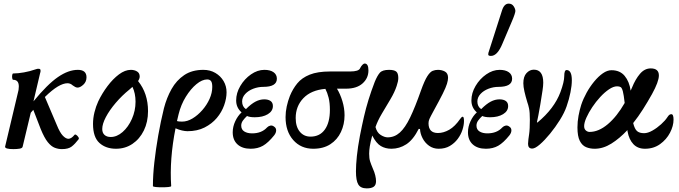

<svg xmlns="http://www.w3.org/2000/svg" viewBox="-20 -811 3750 1061"><path d="M54 13Q8 13 8 0L79 -299Q81 -305 82.5 -314Q84 -323 84 -333Q84 -370 53 -370Q49 -370 47.5 -379Q46 -388 47.5 -396.5Q49 -405 53 -405Q79 -405 112.5 -411Q146 -417 174 -427Q182 -430 185.5 -430.5Q189 -431 193 -431Q204 -431 204 -422Q204 -421 204 -417Q204 -413 202 -408L165 -251Q242 -345 300 -385Q358 -425 410 -425Q458 -425 458 -384Q458 -359 440.5 -343Q423 -327 409 -327Q402 -327 395.5 -330.5Q389 -334 382 -339Q369 -351 353 -351Q330 -351 299.5 -333Q269 -315 228 -275L294 -120Q311 -78 327.5 -61Q344 -44 358 -44Q374 -44 392 -66Q395 -70 401.5 -65.5Q408 -61 413 -53.5Q418 -46 414 -41Q395 -16 376.5 -1.5Q358 13 322 13Q302 13 282.5 5.5Q263 -2 244 -25.5Q225 -49 205 -98L164 -204Q157 -196 150 -188L105 0Q103 8 88.5 10.5Q74 13 54 13Z M621 11Q565 11 529.5 -21Q494 -53 494 -126Q494 -158 502 -190.5Q510 -223 523 -251Q544 -295 574 -335Q604 -375 637.5 -400Q671 -425 703 -425Q723 -425 737.5 -416Q752 -407 752 -388Q752 -377 743 -363Q798 -295 798 -197Q798 -137 775 -90Q752 -43 712 -16Q672 11 621 11ZM545 -98Q545 -77 557.5 -65.5Q570 -54 592 -54Q626 -54 657.5 -81.5Q689 -109 709 -154Q729 -199 729 -249Q729 -295 712 -331Q705 -324 695 -316Q654 -283 619.5 -242.5Q585 -202 565 -164Q545 -126 545 -98Z M825 217Q825 157 833 85.5Q841 14 854.5 -63Q868 -140 886 -213Q901 -271 928 -319Q955 -367 998 -396Q1041 -425 1104 -425Q1141 -425 1170 -408Q1199 -391 1215.5 -363Q1232 -335 1232 -301Q1232 -267 1218.5 -229Q1205 -191 1178 -159Q1151 -127 1110.5 -106.5Q1070 -86 1016 -86Q1003 -86 985.5 -90Q968 -94 950 -102Q916 69 926 217Q926 221 910.5 222.5Q895 224 875.5 224Q856 224 840.5 222.5Q825 221 825 217ZM967 -180Q962 -161 958 -142Q966 -139 986 -139Q1015 -139 1044 -156.5Q1073 -174 1098 -202.5Q1123 -231 1138 -264.5Q1153 -298 1153 -331Q1153 -354 1146 -363Q1139 -372 1125 -372Q1097 -372 1065.5 -346Q1034 -320 1007 -276.5Q980 -233 967 -180Z M1365 11Q1319 11 1292.5 -13Q1266 -37 1266 -80Q1266 -111 1280 -141Q1294 -171 1315 -190Q1285 -216 1285 -256Q1285 -297 1308 -336Q1331 -375 1367 -400Q1403 -425 1441 -425Q1473 -425 1491.5 -412Q1510 -399 1510 -376Q1510 -331 1435 -331Q1406 -331 1379 -320.5Q1352 -310 1335 -291.5Q1318 -273 1318 -250Q1318 -222 1339 -208Q1368 -237 1392 -249.5Q1416 -262 1440 -262Q1462 -262 1475 -253Q1488 -244 1488 -225Q1488 -197 1460 -180Q1432 -163 1388 -163Q1360 -163 1345 -170Q1332 -158 1322.5 -145Q1313 -132 1313 -117Q1313 -95 1330 -84.5Q1347 -74 1373 -74Q1426 -74 1456 -107Q1464 -115 1474.5 -117Q1485 -119 1495 -111Q1506 -104 1506 -90.5Q1506 -77 1495 -63Q1462 -22 1433 -5.5Q1404 11 1365 11Z M1711 11Q1643 11 1600.5 -37Q1558 -85 1558 -164Q1558 -193 1564.5 -223Q1571 -253 1582 -281Q1598 -320 1623 -350.5Q1648 -381 1691.5 -398.5Q1735 -416 1804 -416H1915Q1938 -416 1952.5 -420.5Q1967 -425 1971 -436Q1976 -446 1983 -453Q1990 -460 1995 -460Q2016 -460 2016 -422Q2016 -379 1983.5 -350Q1951 -321 1892 -321H1842Q1860 -292 1872 -252.5Q1884 -213 1884 -174Q1884 -124 1864 -81.5Q1844 -39 1805.5 -14Q1767 11 1711 11ZM1614 -159Q1614 -111 1636.5 -83.5Q1659 -56 1696 -56Q1747 -56 1775 -95Q1803 -134 1803 -204Q1803 -243 1796 -271Q1789 -299 1778 -320Q1699 -313 1656.5 -268.5Q1614 -224 1614 -159Z M2007 230Q1973 230 1960 208.5Q1947 187 1947 136Q1947 101 1952 52Q1957 3 1969 -61Q1980 -117 1991 -165Q2002 -213 2016.5 -260Q2031 -307 2051 -359Q2065 -393 2079 -409Q2093 -425 2130 -425Q2157 -425 2169 -416Q2181 -407 2181 -380Q2181 -362 2172 -336Q2161 -302 2137.5 -262.5Q2114 -223 2090.5 -183.5Q2067 -144 2055 -109Q2063 -78 2084 -65Q2105 -52 2122 -52Q2160 -52 2189.5 -78.5Q2219 -105 2246.5 -162Q2274 -219 2306 -310Q2326 -366 2341.5 -390Q2357 -414 2371 -419.5Q2385 -425 2400 -425Q2422 -425 2439 -415.5Q2456 -406 2456 -381Q2456 -368 2450 -348Q2444 -328 2426.5 -293Q2409 -258 2376 -198Q2358 -165 2353 -153.5Q2348 -142 2348 -130Q2348 -76 2400 -76Q2431 -76 2462.5 -94Q2494 -112 2523 -154Q2531 -166 2537 -166Q2544 -166 2544 -142Q2544 -120 2535.5 -93.5Q2527 -67 2509.5 -43.5Q2492 -20 2466 -4.5Q2440 11 2404 11Q2374 11 2351 -5.5Q2328 -22 2315 -47.5Q2302 -73 2301 -98L2294 -99Q2263 -38 2225 -13.5Q2187 11 2143 11Q2110 11 2084.5 -4Q2059 -19 2037 -62Q2027 -25 2023.5 -2Q2020 21 2020 38Q2020 64 2025 80Q2030 96 2041 122Q2049 139 2053.5 157.5Q2058 176 2058 190Q2058 212 2045 221Q2032 230 2007 230Z M2665 11Q2619 11 2592.5 -13Q2566 -37 2566 -80Q2566 -111 2580 -141Q2594 -171 2615 -190Q2585 -216 2585 -256Q2585 -297 2608 -336Q2631 -375 2667 -400Q2703 -425 2741 -425Q2773 -425 2791.5 -412Q2810 -399 2810 -376Q2810 -331 2735 -331Q2706 -331 2679 -320.5Q2652 -310 2635 -291.5Q2618 -273 2618 -250Q2618 -222 2639 -208Q2668 -237 2692 -249.5Q2716 -262 2740 -262Q2762 -262 2775 -253Q2788 -244 2788 -225Q2788 -197 2760 -180Q2732 -163 2688 -163Q2660 -163 2645 -170Q2632 -158 2622.5 -145Q2613 -132 2613 -117Q2613 -95 2630 -84.5Q2647 -74 2673 -74Q2726 -74 2756 -107Q2764 -115 2774.5 -117Q2785 -119 2795 -111Q2806 -104 2806 -90.5Q2806 -77 2795 -63Q2762 -22 2733 -5.5Q2704 11 2665 11ZM2693 -502Q2678 -502 2678 -510Q2678 -516 2679 -519L2754 -753Q2766 -791 2791 -791Q2809 -791 2818.5 -776.5Q2828 -762 2828 -750Q2828 -745 2823 -729.5Q2818 -714 2805 -684L2757 -571Q2729 -502 2693 -502Z M2921 10Q2898 10 2898 -16Q2898 -26 2900 -41.5Q2902 -57 2904 -70Q2906 -83 2907 -104Q2908 -125 2908 -150Q2908 -191 2903.5 -212Q2899 -233 2894 -246Q2884 -279 2878 -305.5Q2872 -332 2872 -351Q2872 -388 2889.5 -407Q2907 -426 2930 -426Q2982 -426 2982 -354Q2982 -337 2978 -311Q2974 -285 2966 -235Q2960 -201 2955 -173.5Q2950 -146 2947 -135L2950 -134Q3043 -211 3077 -302Q3098 -359 3098 -390Q3098 -424 3111 -424Q3140 -424 3140 -367Q3140 -339 3132.5 -301Q3125 -263 3111 -223Q3099 -188 3074 -148Q3049 -108 3019.5 -72Q2990 -36 2963.5 -13Q2937 10 2921 10Z M3266 11Q3240 11 3218.5 2Q3197 -7 3184 -32.5Q3171 -58 3171 -107Q3171 -139 3177 -171.5Q3183 -204 3192 -232Q3203 -265 3221.5 -298.5Q3240 -332 3263.5 -360.5Q3287 -389 3311.5 -406Q3336 -423 3359 -423Q3406 -423 3432 -391.5Q3458 -360 3465 -310Q3469 -319 3473 -328Q3491 -373 3516.5 -403Q3542 -433 3576 -433Q3621 -433 3621 -394Q3621 -360 3583 -291Q3559 -248 3533 -207Q3507 -166 3479 -131Q3487 -98 3500.5 -86.5Q3514 -75 3539 -75Q3560 -75 3585.5 -89.5Q3611 -104 3633.5 -124.5Q3656 -145 3667 -162Q3674 -173 3679 -176.5Q3684 -180 3690 -180Q3702 -180 3702 -150Q3702 -115 3682.5 -77.5Q3663 -40 3627.5 -14.5Q3592 11 3544 11Q3504 11 3480 -14.5Q3456 -40 3448 -84Q3448 -86 3447 -92Q3404 -46 3358.5 -17.5Q3313 11 3266 11ZM3208 -114Q3208 -98 3217.5 -90Q3227 -82 3238 -82Q3288 -82 3338.5 -124.5Q3389 -167 3432 -242Q3427 -287 3422 -306Q3417 -325 3410 -329.5Q3403 -334 3390 -334Q3370 -334 3345.5 -317.5Q3321 -301 3297 -275Q3273 -249 3253 -219Q3233 -189 3220.5 -161Q3208 -133 3208 -114Z"/></svg>

Font: Junicode
Style: Bold Italic
Weight: 700
Italic angle: -11°
Designer: Peter S. Baker
Version: Version 2.100; ttfautohint (v1.8.4)